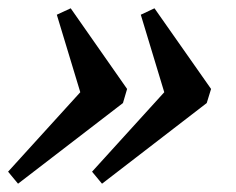

<svg xmlns="http://www.w3.org/2000/svg" viewBox="-30 -455 569 463"><path d="M175 -195 107 -419.5 140.5 -435 276.5 -240.5 266.5 -206.5 13.5 -12 -10.5 -41 198.5 -271ZM377.5 -195 309.5 -419.5 342.5 -435 479 -240.5 468.5 -206.5 216 -12 192 -41 401 -271Z"/></svg>

Font: Newsreader 16pt Medium
Style: Italic
Weight: 500
Italic angle: -17°
Designer: Hugues Gentile
Foundry: Production Type
Version: Version 1.003